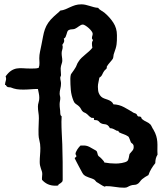

<svg xmlns="http://www.w3.org/2000/svg" viewBox="-20 -831 763 885"><path d="M706.1 -118.2Q700.2 -108.9 698 -99.1Q695.8 -89.4 695.8 -79.1Q686 -66.9 677.7 -53.2Q669.4 -39.6 664.1 -23.9Q656.2 -20 648.9 -15.1Q641.6 -10.3 634.8 -4.9Q628.9 0.5 624.3 7.3Q619.6 14.2 611.8 18.1Q606.4 21 598.1 21.2Q589.8 21.5 583 23.9Q574.7 26.9 568.8 30.5Q563 34.2 553.2 34.2Q531.7 34.2 510.3 30.5Q488.8 26.9 466.8 26.9L463.9 29.8Q460 28.8 454.8 26.1Q449.7 23.4 444.6 20Q439.5 16.6 434.3 13.4Q429.2 10.3 424.8 7.8Q421.9 5.4 420.4 2.9Q418.9 0.5 416 -2Q410.2 -5.9 403.1 -8.3Q396 -10.7 388.9 -13.2Q381.8 -15.6 375.2 -19Q368.7 -22.5 363.8 -27.8Q362.8 -28.3 359.6 -34.2Q356.4 -40 352.1 -48.1Q347.7 -56.2 342.8 -65.4Q337.9 -74.7 333.7 -82.8Q329.6 -90.8 326.9 -96.2Q324.2 -101.6 324.2 -102.1Q324.2 -103.5 328.1 -105.7Q332 -107.9 332 -110.8Q332 -114.3 330.1 -116.7Q328.1 -119.1 328.1 -122.1Q328.1 -126 330.6 -131.3Q333 -136.7 336.4 -142.3Q339.8 -147.9 344 -152.6Q348.1 -157.2 351.1 -160.2H360.8Q377.4 -161.6 392.8 -153.6Q408.2 -145.5 421.9 -137.2Q425.3 -135.3 426.8 -131.8Q428.2 -128.4 429 -124.8Q429.7 -121.1 430.9 -117.4Q432.1 -113.8 435.1 -110.8Q437 -109.9 441.2 -106.2Q445.3 -102.5 449.7 -97.9Q454.1 -93.3 457.5 -88.9Q460.9 -84.5 460.9 -82Q473.6 -79.6 486.6 -78.4Q499.5 -77.1 513.2 -77.1Q518.1 -77.1 525.6 -77.6Q533.2 -78.1 541.3 -79.6Q549.3 -81.1 556.2 -83.3Q563 -85.4 566.9 -88.9Q569.3 -90.8 571 -95.2Q572.8 -99.6 573.7 -104.2Q574.7 -108.9 575.4 -113.5Q576.2 -118.2 577.1 -121.1Q582.5 -128.4 589.4 -135.5Q596.2 -142.6 596.2 -152.8Q596.2 -159.2 595 -162.4Q593.8 -165.5 591.8 -167.5Q589.8 -169.4 587.4 -170.9Q585 -172.4 583 -175.8Q582 -178.2 580.6 -182.1Q579.1 -186 577.6 -189.9Q576.2 -193.8 574.5 -197.3Q572.8 -200.7 570.8 -202.1Q560.5 -209 550 -212.4Q539.6 -215.8 528.8 -221.2L524.9 -228H519Q511.2 -231.9 503.7 -236.1Q496.1 -240.2 486.8 -240.2Q481.4 -250 476.6 -253.4Q471.7 -256.8 466.8 -257.8Q461.9 -258.8 456.5 -259.3Q451.2 -259.8 444.8 -263.2Q440.4 -265.6 437.5 -269.5Q434.6 -273.4 429.2 -275.9Q425.3 -277.3 420.7 -277.3Q416 -277.3 413.1 -278.8V-286.1Q410.2 -288.6 406.5 -287.6Q402.8 -286.6 399.9 -289.1Q393.1 -293 387.9 -298.6Q382.8 -304.2 377 -308.1Q374 -310.5 370.6 -311.5Q367.2 -312.5 363.8 -314.9Q357.9 -319.3 354.2 -326.9Q350.6 -334.5 345.2 -339.8Q339.8 -345.2 332.8 -349.6Q325.7 -354 321.8 -359.9Q320.8 -361.3 320.6 -362.8Q320.3 -364.3 318.8 -366.2Q308.6 -391.1 306.4 -416.3Q304.2 -441.4 304.2 -467.8Q304.2 -472.7 304.7 -477.1Q305.2 -481.4 306.2 -485.8Q306.6 -488.3 309.3 -491.9Q312 -495.6 314.9 -499.8Q317.9 -503.9 320.8 -508.1Q323.7 -512.2 325.2 -515.1Q330.6 -522.5 333.5 -531Q336.4 -539.6 341.8 -546.9Q347.7 -556.6 356 -564.5Q364.3 -572.3 373 -579.6Q381.8 -586.9 390.4 -594.5Q398.9 -602.1 405.8 -610.8Q404.8 -615.7 404.3 -620.6Q403.8 -625.5 403.8 -629.9Q403.8 -639.2 409.2 -647Q403.8 -649.9 403.8 -655.8Q403.8 -661.1 405.5 -665.8Q407.2 -670.4 407.2 -675.8Q407.2 -680.2 401.9 -687.5Q396.5 -694.8 389.2 -701.4Q381.8 -708 374 -712.9Q366.2 -717.8 361.8 -717.8Q356.9 -717.8 352.5 -715.3Q348.1 -712.9 343.5 -709.7Q338.9 -706.5 334.5 -703.4Q330.1 -700.2 325.2 -698.2Q318.4 -695.8 310.5 -695.8Q302.7 -695.8 295.9 -691.9Q292 -689.5 290 -683.8Q288.1 -678.2 286.4 -672.1Q284.7 -666 282.2 -660.6Q279.8 -655.3 273.9 -652.8Q274.9 -650.4 275.4 -648.2Q275.9 -646 275.9 -643.1Q275.9 -637.7 272.9 -633.1Q270 -628.4 267.1 -624Q268.1 -621.6 268.6 -619.6Q269 -617.7 269 -615.2Q269 -607.4 266.6 -600.6Q264.2 -593.8 264.2 -585.9Q264.2 -577.1 265.6 -568.6Q267.1 -560.1 267.1 -551.8Q267.1 -544.9 264.9 -539.3Q262.7 -533.7 261.2 -526.9Q258.8 -516.6 260 -506.6Q261.2 -496.6 261.2 -485.8Q261.2 -481.4 259.5 -478.8Q257.8 -476.1 257.8 -473.1Q257.8 -466.3 259.5 -459.5Q261.2 -452.6 261.2 -445.8Q261.2 -434.1 258.1 -422.1Q254.9 -410.2 254.9 -397.9Q254.9 -393.6 256.3 -388.9Q257.8 -384.3 257.8 -378.9Q257.8 -371.6 256.3 -364.5Q254.9 -357.4 254.9 -350.1Q254.9 -339.4 256.3 -329.6Q257.8 -319.8 257.8 -309.1Q257.8 -305.2 259 -301.3Q260.3 -297.4 264.2 -294.9Q264.2 -289.1 263.7 -283Q263.2 -276.9 263.2 -270Q263.2 -244.1 264.6 -218.3Q266.1 -192.4 267.1 -166Q268.6 -125 268.8 -84.5Q269 -43.9 269 -2.9Q269 3.9 266.1 7.3Q263.2 10.7 259.3 13.2Q255.4 15.6 252 17.8Q248.5 20 248 23.9Q244.1 24.9 241 24.9Q237.8 24.9 233.9 24.9Q197.8 24.9 173.8 -2Q172.9 -8.8 173.8 -15.4Q174.8 -22 174.8 -28.8Q174.8 -35.6 172.9 -41.5Q170.9 -47.4 168.7 -53.7Q166.5 -60.1 164.8 -67.4Q163.1 -74.7 163.1 -84Q163.1 -100.6 164.6 -116.5Q166 -132.3 166 -148.9Q166 -158.7 164.8 -167.5Q163.6 -176.3 161.1 -186Q158.2 -196.8 157.7 -209.5Q157.2 -222.2 157.5 -235.4Q157.7 -248.5 158.4 -261.5Q159.2 -274.4 159.2 -286.1Q159.2 -299.8 157 -313Q154.8 -326.2 154.8 -339.8Q154.8 -349.6 158 -359.6Q161.1 -369.6 161.1 -379.9Q161.1 -390.6 158.9 -400.6Q156.7 -410.6 154.8 -420.9Q137.7 -420.9 120.6 -419.4Q103.5 -418 86.9 -418Q69.8 -418 57.1 -419.9Q44.4 -421.9 28.8 -428.2Q24.9 -429.2 20.5 -429Q16.1 -428.7 13.2 -431.2Q9.3 -433.6 8.3 -436.8Q7.3 -439.9 2.9 -439.9Q3.9 -450.7 6.8 -459.5Q9.8 -468.3 5.9 -479Q19 -497.1 31.5 -505.1Q43.9 -513.2 57.4 -515.4Q70.8 -517.6 86.7 -516.4Q102.5 -515.1 123 -515.1Q131.8 -515.1 140.4 -515.4Q148.9 -515.6 158.2 -518.1Q162.6 -529.3 161.9 -540.5Q161.1 -551.8 161.1 -563Q161.1 -577.1 164.6 -593.5Q168 -609.9 170.9 -624Q175.3 -645.5 178.5 -663.1Q181.6 -680.7 187 -696Q192.4 -711.4 202.1 -725.8Q211.9 -740.2 229 -755.9Q235.8 -762.7 243.4 -768.6Q251 -774.4 257.8 -782.2Q271 -783.7 281.7 -788.3Q292.5 -793 303.5 -798.1Q314.5 -803.2 326.7 -807.1Q338.9 -811 355 -811Q365.2 -811 374.5 -808.8Q383.8 -806.6 393.3 -803.7Q402.8 -800.8 412.4 -798.1Q421.9 -795.4 432.1 -794.9Q437.5 -787.6 445.6 -783Q453.6 -778.3 460.9 -772.9Q485.4 -752.4 502.2 -726.8Q519 -701.2 519 -668.9Q519 -654.8 518.8 -645Q518.6 -635.3 517.3 -626.5Q516.1 -617.7 513.4 -608.4Q510.7 -599.1 505.9 -585.9Q503.4 -580.1 502.9 -572.8Q502.4 -565.4 500 -560.1Q498.5 -557.6 494.9 -553.2Q491.2 -548.8 487.1 -543.9Q482.9 -539.1 479.2 -534.4Q475.6 -529.8 474.1 -526.9Q471.7 -524.4 472.2 -521.2Q472.7 -518.1 471.2 -515.1Q468.8 -512.2 466.1 -510Q463.4 -507.8 460.9 -504.9Q455.1 -496.6 451.2 -487.5Q447.3 -478.5 438 -473.1Q436.5 -462.4 433.8 -451.9Q431.2 -441.4 431.2 -431.2Q431.2 -412.6 435.3 -402.1Q439.5 -391.6 446.3 -385.5Q453.1 -379.4 461.4 -376.7Q469.7 -374 477.5 -371.1Q485.4 -368.2 492.2 -363.5Q499 -358.9 502.9 -350.1Q529.3 -349.1 551.8 -336.9Q574.2 -324.7 596.2 -311Q599.1 -309.6 602.8 -308.6Q606.4 -307.6 608.9 -305.2Q611.3 -302.7 612.1 -300Q612.8 -297.4 616.2 -294.9Q618.7 -293.5 622.3 -293.9Q626 -294.4 628.9 -292Q631.3 -290.5 631.8 -287.6Q632.3 -284.7 634.8 -282.2Q644 -274.4 654.8 -269.8Q665.5 -265.1 673.8 -256.8Q677.7 -251.5 680.4 -245.4Q683.1 -239.3 687 -233.9Q696.3 -217.8 700.2 -204.3Q704.1 -190.9 705.1 -177.5Q706.1 -164.1 705.6 -149.9Q705.1 -135.7 706.1 -118.2Z"/></svg>

Font: Margarine
Style: Regular
Weight: 400
Designer: Astigmatic (AOETI)
Foundry: Astigmatic (AOETI)
Version: Version 1.000